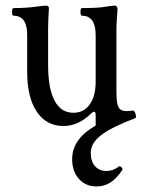

<svg xmlns="http://www.w3.org/2000/svg" viewBox="-20 -439 512 686"><path d="M325.2 227.1Q286.1 227.1 262 200.2Q237.8 173.3 237.8 129.9Q237.8 57.1 321.8 9.8V-27.8Q321.8 -40 315.9 -40Q312 -40 304.2 -32.2Q259.3 11.2 207 11.2Q145.5 11.2 111.3 -40Q77.1 -91.3 77.1 -182.1V-314Q77.1 -382.8 28.8 -382.8Q22.9 -382.8 22.9 -396.5Q22.9 -410.2 28.8 -410.2Q73.7 -410.2 106.9 -415Q136.2 -418.9 144 -418.9Q154.8 -418.9 154.8 -409.2Q151.9 -364.7 151.9 -338.9V-206.1Q151.9 -123 174.8 -79.6Q197.8 -36.1 242.2 -36.1Q279.3 -36.1 300.5 -65.7Q321.8 -95.2 321.8 -147V-314Q321.8 -382.8 272.9 -382.8Q267.6 -382.8 267.6 -396.5Q267.6 -410.2 272.9 -410.2Q333 -410.2 356.9 -415Q382.3 -418.9 389.2 -418.9Q399.9 -418.9 399.9 -404.8Q396 -353 396 -338.9V-112.8Q396 -70.3 403.3 -56.2Q410.6 -42 432.1 -42Q438.5 -42 454.1 -43.9Q458 -44.9 461.7 -38.3Q465.3 -31.7 465.8 -25.4Q466.3 -19 463.9 -17.1Q377.4 15.6 340.8 44.2Q304.2 72.8 304.2 106.9Q304.2 137.2 319.3 154.5Q334.5 171.9 360.8 171.9Q384.3 171.9 404.8 155.8Q406.7 153.8 410.4 156Q414.1 158.2 416.5 161.9Q418.9 165.5 417 168Q396.5 199.2 374.5 213.1Q352.5 227.1 325.2 227.1Z"/></svg>

Font: Junicode SmCond
Style: Regular
Weight: 400
Width: 4
Designer: Peter S. Baker
Version: Version 2.206